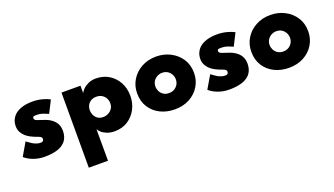

<svg xmlns="http://www.w3.org/2000/svg" viewBox="-59 -850 2582 1486"><g transform="rotate(-20 1232.0 -107.0)"><path d="M184.5 12Q131.5 12 86 -6.5Q48 -22 22.5 -44.5L84.5 -150.5Q103 -137 121 -125Q143 -110 168 -104L175 -102L193 -101Q217.5 -101 217.5 -124Q217.5 -131 213.8 -135.8Q210 -140.5 204 -144Q198 -147.5 190 -150.2Q182 -153 173.5 -156Q152.5 -164 131 -175Q109.5 -186 92.5 -201.5Q75.5 -217 64.2 -238Q53 -259 53 -286.5Q53 -317.5 65 -341.5Q88 -390 151.5 -410.5Q189.5 -422.5 238 -422.5Q283.5 -422.5 322 -411.5Q339.5 -406.5 354.5 -401Q369 -395 380 -389L329 -288.5Q309.5 -297 286.5 -305.5Q263.5 -314 238 -314Q223.5 -313.5 215.8 -313.2Q208 -313 204 -306.5Q203 -302 202.5 -297Q202.5 -285 220 -277Q229 -273 252 -266Q270.5 -260.5 289 -253.5Q384.5 -216 384.5 -130.5Q384.5 12 184.5 12Z M633 208H475V-410.5H631.5V-351H632.5Q638.5 -364.5 655.2 -381Q672 -397.5 699 -410Q726 -422.5 762 -422.5Q821 -422.5 867.5 -394.2Q914 -366 940.8 -317Q967.5 -268 967.5 -205.5Q967.5 -146 941.5 -96.5Q915.5 -47 869.2 -17.5Q823 12 762 12Q726 12 699.2 1.5Q672.5 -9 655.8 -23.8Q639 -38.5 632.5 -52ZM715 -122Q736 -122 756 -131.8Q776 -141.5 789 -160Q802 -178.5 802 -205.5Q802 -226.5 792 -245.5Q782 -264.5 762.5 -276.5Q743 -288.5 715 -288.5Q680 -288.5 657 -265.8Q634 -243 634 -205.5Q634 -187 642.5 -167.8Q651 -148.5 668.8 -135.2Q686.5 -122 715 -122Z M1257.5 12Q1191 12 1137.8 -14.5Q1084.5 -41 1053.8 -89.5Q1023 -138 1023 -204Q1023 -265.5 1053.5 -315Q1084 -364.5 1137 -393.5Q1190 -422.5 1257.5 -422.5Q1320 -422.5 1373.2 -395.5Q1426.5 -368.5 1459 -319.5Q1491.5 -270.5 1491.5 -204Q1491.5 -143 1461.5 -94Q1431.5 -45 1378.8 -16.5Q1326 12 1257.5 12ZM1258.5 -122Q1293.5 -122 1317.8 -145.8Q1342 -169.5 1342 -205Q1342 -237.5 1319.2 -263Q1296.5 -288.5 1258.5 -288.5Q1237 -288.5 1217.8 -278.2Q1198.5 -268 1186.2 -249.2Q1174 -230.5 1174 -205Q1174 -185.5 1183.2 -166.5Q1192.5 -147.5 1211.2 -134.8Q1230 -122 1258.5 -122Z M1705 12Q1652 12 1606.5 -6.5Q1568.5 -22 1543 -44.5L1605 -150.5Q1623.5 -137 1641.5 -125Q1663.5 -110 1688.5 -104L1695.5 -102L1713.5 -101Q1738 -101 1738 -124Q1738 -131 1734.2 -135.8Q1730.5 -140.5 1724.5 -144Q1718.5 -147.5 1710.5 -150.2Q1702.5 -153 1694 -156Q1673 -164 1651.5 -175Q1630 -186 1613 -201.5Q1596 -217 1584.8 -238Q1573.5 -259 1573.5 -286.5Q1573.5 -317.5 1585.5 -341.5Q1608.5 -390 1672 -410.5Q1710 -422.5 1758.5 -422.5Q1804 -422.5 1842.5 -411.5Q1860 -406.5 1875 -401Q1889.5 -395 1900.5 -389L1849.5 -288.5Q1830 -297 1807 -305.5Q1784 -314 1758.5 -314Q1744 -313.5 1736.2 -313.2Q1728.5 -313 1724.5 -306.5Q1723.5 -302 1723 -297Q1723 -285 1740.5 -277Q1749.5 -273 1772.5 -266Q1791 -260.5 1809.5 -253.5Q1905 -216 1905 -130.5Q1905 12 1705 12Z M2198 12Q2131.5 12 2078.2 -14.5Q2025 -41 1994.2 -89.5Q1963.5 -138 1963.5 -204Q1963.5 -265.5 1994 -315Q2024.5 -364.5 2077.5 -393.5Q2130.5 -422.5 2198 -422.5Q2260.5 -422.5 2313.8 -395.5Q2367 -368.5 2399.5 -319.5Q2432 -270.5 2432 -204Q2432 -143 2402 -94Q2372 -45 2319.2 -16.5Q2266.5 12 2198 12ZM2199 -122Q2234 -122 2258.2 -145.8Q2282.5 -169.5 2282.5 -205Q2282.5 -237.5 2259.8 -263Q2237 -288.5 2199 -288.5Q2177.5 -288.5 2158.2 -278.2Q2139 -268 2126.8 -249.2Q2114.5 -230.5 2114.5 -205Q2114.5 -185.5 2123.8 -166.5Q2133 -147.5 2151.8 -134.8Q2170.5 -122 2199 -122Z"/></g></svg>

Font: Lucymar Sans ExtraBold
Style: Regular
Weight: 800
Foundry: The League of Moveable Type (original font) / Main changes by Cristiano Sobral with portions from Mirco Monsees
Version: Version 2.001;August 30, 2020;FontCreator 13.0.0.2681 64-bit